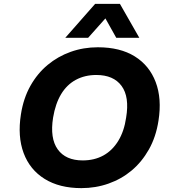

<svg xmlns="http://www.w3.org/2000/svg" viewBox="-20 -960 894 991"><path d="M400 11Q287 11 210.5 -36.5Q134 -84 102 -170Q70 -256 88 -370Q101 -453 137 -517Q173 -581 226 -625Q279 -669 345 -692.5Q411 -716 485 -716Q600 -716 675.5 -669Q751 -622 783.5 -536.5Q816 -451 798 -337Q785 -253 748.5 -188.5Q712 -124 659.5 -80Q607 -36 540.5 -12.5Q474 11 400 11ZM407 -132Q467 -132 513.5 -157.5Q560 -183 590.5 -233Q621 -283 631 -353Q649 -460 607.5 -516.5Q566 -573 477 -573Q418 -573 371.5 -548Q325 -523 295.5 -474Q266 -425 254 -353Q237 -246 278 -189Q319 -132 407 -132ZM317 -765 471 -940H599L699 -765H580L524 -865L435 -765Z"/></svg>

Font: Nunito Sans 6pt ExtraBold
Style: Italic
Weight: 800
Italic angle: -9°
Version: Version 3.101;gftools[0.9.27]